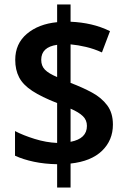

<svg xmlns="http://www.w3.org/2000/svg" viewBox="-20 -872 568 857"><path d="M235 -139Q179 -140 131.5 -150Q84 -160 47 -177V-287Q83 -268 134.5 -252Q186 -236 235 -234V-412Q166 -439 124.5 -466Q83 -493 65.5 -526.5Q48 -560 48 -605Q48 -677 100 -721Q152 -765 235 -773V-852H295V-775Q343 -773 386.5 -763Q430 -753 471 -733L435 -638Q400 -654 364 -662.5Q328 -671 295 -674V-502Q348 -482 390.5 -459Q433 -436 458.5 -402Q484 -368 484 -316Q484 -246 435.5 -199Q387 -152 295 -142V-35H235ZM235 -672Q164 -662 164 -605Q164 -578 180.5 -561Q197 -544 235 -528ZM295 -239Q368 -253 368 -310Q368 -336 350 -353.5Q332 -371 295 -387Z"/></svg>

Font: Noto Sans Telugu UI SemiCondensed SemiBold
Style: Regular
Weight: 600
Width: 4
Designer: Jelle Bosma - Monotype Design Team
Foundry: Monotype Imaging Inc.
Version: Version 2.005; ttfautohint (v1.8.4.7-5d5b)